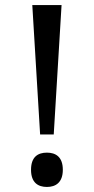

<svg xmlns="http://www.w3.org/2000/svg" viewBox="-20 -734 372 761"><path d="M139 -201H193L224 -714H108ZM166 7C200 7 229 -10 229 -61C229 -113 200 -129 166 -129C131 -129 103 -113 103 -61C103 -10 131 7 166 7Z"/></svg>

Font: Noto Serif
Style: Regular
Weight: 400
Designer: Monotype Design Team
Foundry: Monotype Imaging Inc.
Version: Version 2.015